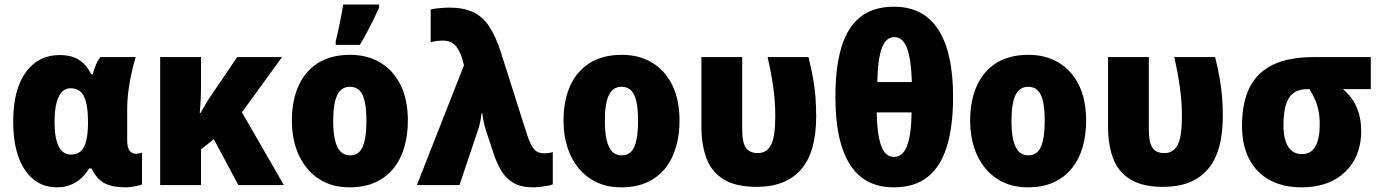

<svg xmlns="http://www.w3.org/2000/svg" viewBox="-20 -800 5970 830"><path d="M286.6 -131.8Q313 -131.8 329.1 -146.2Q345.2 -160.6 352.8 -191.4Q360.4 -222.2 360.4 -270V-274.9Q360.4 -346.7 343.3 -382.6Q326.2 -418.5 285.2 -418.5Q251 -418.5 233.4 -380.9Q215.8 -343.3 215.8 -272.9Q215.8 -203.1 233.6 -167.5Q251.5 -131.8 286.6 -131.8ZM225.6 9.8Q139.2 9.8 88.1 -64.7Q37.1 -139.2 37.1 -273.9Q37.1 -413.1 91.3 -487.5Q145.5 -562 237.8 -562Q288.6 -562 321 -541.5Q353.5 -521 374 -479H380.9Q386.7 -500.5 394.8 -520.3Q402.8 -540 414.1 -553.2H566.4Q558.1 -525.9 549.6 -489Q541 -452.1 535.4 -409.9Q529.8 -367.7 529.8 -324.2V-194.3Q529.8 -161.6 540.3 -148.4Q550.8 -135.3 566.9 -135.3Q573.7 -135.3 581.5 -136.7Q589.4 -138.2 593.8 -140.1V-2.9Q589.4 0 575.9 2.9Q562.5 5.9 547.6 7.8Q532.7 9.8 522.9 9.8Q463.9 9.8 430.4 -8.8Q397 -27.3 376 -71.8H365.2Q350.6 -47.4 330.6 -29.1Q310.5 -10.7 284.4 -0.5Q258.3 9.8 225.6 9.8Z M1199.2 -553.2 1025.9 -314.5 1207 0H1010.3L904.3 -198.2L849.1 -154.3V0H672.4V-553.2H849.1V-445.8Q849.1 -405.8 847.7 -372.3Q846.2 -338.9 843.3 -311.5H846.7Q856.9 -329.6 869.9 -351.6Q882.8 -373.5 897.5 -394.5L1005.4 -553.2Z M1743.2 -277.8Q1743.2 -216.8 1728 -164.3Q1712.9 -111.8 1681.6 -72.8Q1650.4 -33.7 1603 -12Q1555.7 9.8 1491.7 9.8Q1432.1 9.8 1386 -11.7Q1339.8 -33.2 1307.6 -72Q1275.4 -110.8 1258.5 -163.3Q1241.7 -215.8 1241.7 -277.8Q1241.7 -363.8 1270 -427.7Q1298.3 -491.7 1354.5 -527.3Q1410.6 -563 1494.1 -563Q1567.4 -563 1623.5 -529.8Q1679.7 -496.6 1711.4 -433.1Q1743.2 -369.6 1743.2 -277.8ZM1420.4 -276.9Q1420.4 -228.5 1428 -195.6Q1435.5 -162.6 1451.4 -145.5Q1467.3 -128.4 1493.2 -128.4Q1519.5 -128.4 1534.9 -145.3Q1550.3 -162.1 1557.1 -195.6Q1564 -229 1564 -277.8Q1564 -327.1 1557.1 -359.6Q1550.3 -392.1 1534.7 -408.4Q1519 -424.8 1492.7 -424.8Q1454.6 -424.8 1437.5 -388.2Q1420.4 -351.6 1420.4 -276.9ZM1431.2 -606V-622.1Q1434.6 -635.3 1439.5 -656.2Q1444.3 -677.2 1449 -700.4Q1453.6 -723.6 1457.5 -745.1Q1461.4 -766.6 1463.4 -780.3H1618.7V-767.1Q1607.4 -741.2 1594.5 -714.8Q1581.5 -688.5 1567.1 -661.6Q1552.7 -634.8 1535.6 -606Z M1782.2 0 1985.8 -518.1 1976.1 -552.7Q1963.9 -588.9 1944.8 -606.7Q1925.8 -624.5 1895 -624.5Q1882.3 -624.5 1868.4 -622.8Q1854.5 -621.1 1841.8 -617.7V-758.8Q1851.6 -761.7 1865.7 -763.4Q1879.9 -765.1 1895 -766.1Q1910.2 -767.1 1922.4 -767.1Q1981.9 -767.1 2022.9 -748.8Q2064 -730.5 2093 -688.2Q2122.1 -646 2145 -574.7L2258.8 -216.8Q2270.5 -182.1 2281.5 -165Q2292.5 -147.9 2304.9 -142.6Q2317.4 -137.2 2333.5 -137.2Q2341.8 -137.2 2351.1 -138.4Q2360.4 -139.6 2369.6 -142.6V-2.9Q2360.8 0.5 2345.2 3.4Q2329.6 6.3 2313 8.1Q2296.4 9.8 2283.2 9.8Q2233.9 9.8 2201.2 -8.5Q2168.5 -26.9 2147 -62Q2125.5 -97.2 2109.9 -147.9L2081.5 -233.9Q2078.1 -244.6 2075.4 -254.6Q2072.8 -264.6 2070.8 -274.2Q2068.8 -283.7 2067.4 -292.5Q2065.9 -301.3 2064.9 -310.1H2061.5Q2059.6 -289.1 2054.9 -268.6Q2050.3 -248 2044.9 -233.9L1966.3 0Z M2917.5 -277.8Q2917.5 -216.8 2902.3 -164.3Q2887.2 -111.8 2856 -72.8Q2824.7 -33.7 2777.3 -12Q2730 9.8 2666 9.8Q2606.4 9.8 2560.3 -11.7Q2514.2 -33.2 2481.9 -72Q2449.7 -110.8 2432.9 -163.3Q2416 -215.8 2416 -277.8Q2416 -363.8 2444.3 -427.7Q2472.7 -491.7 2528.8 -527.3Q2585 -563 2668.5 -563Q2741.7 -563 2797.9 -529.8Q2854 -496.6 2885.7 -433.1Q2917.5 -369.6 2917.5 -277.8ZM2594.7 -276.9Q2594.7 -228.5 2602.3 -195.6Q2609.9 -162.6 2625.7 -145.5Q2641.6 -128.4 2667.5 -128.4Q2693.8 -128.4 2709.2 -145.3Q2724.6 -162.1 2731.4 -195.6Q2738.3 -229 2738.3 -277.8Q2738.3 -327.1 2731.4 -359.6Q2724.6 -392.1 2709 -408.4Q2693.4 -424.8 2667 -424.8Q2628.9 -424.8 2611.8 -388.2Q2594.7 -351.6 2594.7 -276.9Z M3251.5 7.8Q3162.1 7.8 3109.9 -23.7Q3057.6 -55.2 3034.9 -113.5Q3012.2 -171.9 3012.2 -252.9V-553.2H3188.5V-239.3Q3188.5 -183.6 3204.6 -160.9Q3220.7 -138.2 3255.9 -138.2Q3294.4 -138.2 3313 -173.3Q3331.5 -208.5 3331.5 -299.3Q3331.5 -358.9 3323 -420.7Q3314.5 -482.4 3298.3 -553.2H3475.1Q3487.3 -503.9 3494.6 -462.4Q3502 -420.9 3505.1 -381.3Q3508.3 -341.8 3508.3 -297.9Q3508.3 -142.1 3442.6 -67.1Q3377 7.8 3251.5 7.8Z M4100.1 -380.9Q4100.1 -253.9 4073.2 -166.7Q4046.4 -79.6 3990 -34.9Q3933.6 9.8 3844.2 9.8Q3716.3 9.8 3653.8 -89.4Q3591.3 -188.5 3591.3 -380.9Q3591.3 -508.8 3617.4 -595.7Q3643.6 -682.6 3699.5 -726.8Q3755.4 -771 3844.2 -771Q3972.2 -771 4036.1 -672.1Q4100.1 -573.2 4100.1 -380.9ZM3844.2 -121.6Q3882.8 -121.6 3901.1 -169.7Q3919.4 -217.8 3920.9 -314H3770Q3771.5 -219.2 3789.1 -170.4Q3806.6 -121.6 3844.2 -121.6ZM3846.2 -639.6Q3809.6 -639.6 3792 -592Q3774.4 -544.4 3772.5 -445.3H3921.9Q3918.9 -544.4 3900.9 -592Q3882.8 -639.6 3846.2 -639.6Z M4675.3 -277.8Q4675.3 -216.8 4660.2 -164.3Q4645 -111.8 4613.8 -72.8Q4582.5 -33.7 4535.2 -12Q4487.8 9.8 4423.8 9.8Q4364.3 9.8 4318.1 -11.7Q4272 -33.2 4239.7 -72Q4207.5 -110.8 4190.7 -163.3Q4173.8 -215.8 4173.8 -277.8Q4173.8 -363.8 4202.1 -427.7Q4230.5 -491.7 4286.6 -527.3Q4342.8 -563 4426.3 -563Q4499.5 -563 4555.7 -529.8Q4611.8 -496.6 4643.6 -433.1Q4675.3 -369.6 4675.3 -277.8ZM4352.5 -276.9Q4352.5 -228.5 4360.1 -195.6Q4367.7 -162.6 4383.5 -145.5Q4399.4 -128.4 4425.3 -128.4Q4451.7 -128.4 4467 -145.3Q4482.4 -162.1 4489.3 -195.6Q4496.1 -229 4496.1 -277.8Q4496.1 -327.1 4489.3 -359.6Q4482.4 -392.1 4466.8 -408.4Q4451.2 -424.8 4424.8 -424.8Q4386.7 -424.8 4369.6 -388.2Q4352.5 -351.6 4352.5 -276.9Z M5009.3 7.8Q4919.9 7.8 4867.7 -23.7Q4815.4 -55.2 4792.7 -113.5Q4770 -171.9 4770 -252.9V-553.2H4946.3V-239.3Q4946.3 -183.6 4962.4 -160.9Q4978.5 -138.2 5013.7 -138.2Q5052.2 -138.2 5070.8 -173.3Q5089.4 -208.5 5089.4 -299.3Q5089.4 -358.9 5080.8 -420.7Q5072.3 -482.4 5056.2 -553.2H5232.9Q5245.1 -503.9 5252.4 -462.4Q5259.8 -420.9 5262.9 -381.3Q5266.1 -341.8 5266.1 -297.9Q5266.1 -142.1 5200.4 -67.1Q5134.8 7.8 5009.3 7.8Z M5864.3 -232.9Q5864.3 -161.1 5833.5 -106.4Q5802.7 -51.8 5745.1 -21Q5687.5 9.8 5606 9.8Q5525.4 9.8 5468 -22Q5410.6 -53.7 5379.9 -113Q5349.1 -172.4 5349.1 -255.9Q5349.1 -355.5 5381.8 -421.4Q5414.6 -487.3 5483.2 -520.3Q5551.8 -553.2 5660.2 -553.2H5905.8V-414.6H5785.6Q5824.7 -381.8 5844.5 -336.7Q5864.3 -291.5 5864.3 -232.9ZM5528.3 -256.8Q5528.3 -217.8 5537.4 -190.2Q5546.4 -162.6 5564 -148.2Q5581.5 -133.8 5607.9 -133.8Q5647.5 -133.8 5666.3 -167Q5685.1 -200.2 5685.1 -262.2Q5685.1 -295.4 5679.9 -321Q5674.8 -346.7 5665 -368.9Q5655.3 -391.1 5640.6 -414.6H5631.3Q5577.1 -414.6 5552.7 -377.7Q5528.3 -340.8 5528.3 -256.8Z"/></svg>

Font: Open Sans SemiCondensed ExtraBold
Style: Regular
Weight: 800
Width: 4
Designer: Monotype Design Team
Foundry: Monotype Imaging Inc.
Version: Version 3.000